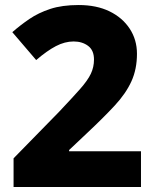

<svg xmlns="http://www.w3.org/2000/svg" viewBox="-20 -744 624 764"><path d="M541 0H34V-114L214 -298Q267 -354 298 -389Q329 -424 341.5 -450.5Q354 -477 354 -507Q354 -544 330.5 -561.5Q307 -579 273 -579Q238 -579 202.5 -560.5Q167 -542 124 -505L29 -616Q61 -644 97 -668.5Q133 -693 180 -708.5Q227 -724 293 -724Q364 -724 415.5 -699Q467 -674 496 -630Q525 -586 525 -530Q525 -469 503 -420.5Q481 -372 436.5 -324Q392 -276 327 -215L255 -147V-142H541Z"/></svg>

Font: Noto Sans Hebrew Thin ExtraBold
Style: Regular
Weight: 800
Version: Version 3.001